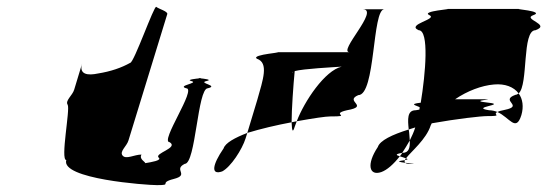

<svg xmlns="http://www.w3.org/2000/svg" viewBox="-20 -721 1593 559"><path d="M177 -416C185 -404 155 -255 173 -255C156 -200 406 -182 437 -182C485 -182 439 -188 486 -200C533 -212 483 -227 518 -244C550 -244 555 -464 585 -464C619 -472 555 -479 581 -485C600 -489 574 -492 562 -493C551 -492 521 -489 537 -485C561 -479 494 -472 522 -464C554 -464 444 -307 474 -307C501 -290 428 -275 442 -262C452 -254 421 -249 403 -246C403 -250 384 -258 392 -271C371 -271 347 -256 337 -268C327 -280 349 -295 354 -312L467 -680C469 -688 442 -695 435 -701C429 -707 370 -538 359 -538C334 -524 303 -513 265 -507C237 -501 209 -503 219 -536L196 -460C191 -443 169 -428 177 -416ZM562 -493C557 -494 555 -494 562 -494C569 -494 567 -494 562 -493Z M631 -289C598 -241 593 -210 627 -222C652 -235 685 -286 695 -318L700 -334C664 -320 636 -305 631 -289ZM728 -550C708 -563 821 -569 780 -569H998C962 -569 1087 -694 1036 -694H1099C1063 -694 1074 -444 1023 -444C981 -426 1058 -412 990 -400C938 -388 1010 -382 941 -382C929 -382 894 -377 844 -368C866 -426 926 -516 975 -527C946 -525 865 -521 838 -514C834 -473 829 -402 829 -365C786 -357 739 -346 700 -334L729 -430C746 -490 763 -538 728 -550ZM831 -509 832 -512C831 -511 830 -510 831 -509ZM829 -365C830 -341 832 -332 838 -352C840 -357 842 -362 844 -368C840 -367 833 -366 829 -365Z M1080 -293C1046 -242 1055 -208 1090 -220C1107 -226 1126 -243 1144 -266C1134 -269 1128 -272 1151 -276C1158 -287 1166 -299 1173 -312C1172 -322 1172 -333 1170 -344C1122 -329 1086 -312 1080 -293ZM1199 -633C1161 -650 1256 -665 1230 -677C1204 -689 1305 -695 1280 -695H1494C1469 -695 1568 -689 1533 -677C1499 -665 1586 -650 1539 -633C1499 -633 1519 -475 1490 -449C1476 -468 1450 -478 1418 -475C1382 -472 1340 -456 1305 -432H1381C1443 -432 1333 -429 1402 -422C1458 -416 1346 -409 1404 -400C1412 -400 1421 -398 1428 -395C1412 -387 1447 -383 1399 -383C1380 -383 1310 -375 1237 -362L1234 -356C1221 -315 1177 -280 1162 -260C1158 -262 1149 -264 1144 -266C1147 -269 1149 -272 1151 -276H1152C1171 -276 1174 -292 1173 -312C1179 -324 1185 -337 1189 -350C1182 -348 1177 -346 1170 -344C1167 -373 1165 -400 1190 -400C1194 -401 1199 -401 1201 -402C1202 -404 1201 -407 1202 -409C1192 -414 1169 -418 1205 -422C1219 -507 1230 -633 1199 -633ZM1154 -254C1156 -254 1158 -255 1159 -255C1157 -252 1158 -249 1160 -247C1145 -249 1131 -251 1154 -254ZM1159 -255C1170 -257 1167 -258 1162 -260C1160 -258 1160 -257 1159 -255ZM1160 -247C1162 -245 1166 -244 1174 -244C1197 -244 1177 -245 1160 -247ZM1428 -395C1464 -379 1482 -335 1498 -386C1505 -410 1502 -433 1490 -449C1487 -447 1484 -445 1481 -445C1433 -428 1508 -413 1449 -401C1438 -399 1432 -397 1428 -395Z"/></svg>

Font: bitstorm
Style: exextobl
Weight: 400
Version: Version 0.2